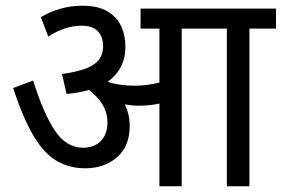

<svg xmlns="http://www.w3.org/2000/svg" viewBox="-20 -652 986 672"><path d="M616 -552V0H538V-552H472V-622H710V-552ZM269 -632Q323 -632 356.5 -612Q390 -592 404.5 -559.5Q419 -527 419 -488Q419 -420 371 -377Q323 -334 213 -323L197 -393Q254 -401 285 -414Q316 -427 328.5 -446Q341 -465 341 -490Q341 -523 322.5 -542.5Q304 -562 266 -562Q236 -562 207 -552.5Q178 -543 149 -524L123 -592Q155 -611 191.5 -621.5Q228 -632 269 -632ZM434 -212Q434 -140 389.5 -101.5Q345 -63 278 -63Q223 -63 179 -88.5Q135 -114 98 -175.5Q61 -237 26 -344L96 -370Q132 -255 172 -195Q212 -135 271 -135Q310 -135 333 -158.5Q356 -182 356 -224Q356 -266 329 -300Q302 -334 266 -355L307 -369L346 -378Q359 -367 374.5 -351Q390 -335 399 -320L408 -302Q420 -283 427 -260.5Q434 -238 434 -212ZM452 -352Q484 -352 520 -359Q556 -366 594 -384V-310Q563 -294 531 -288Q499 -282 466 -282Q443 -282 416.5 -286.5Q390 -291 364 -299L346 -353L352 -367Q375 -359 401.5 -355.5Q428 -352 452 -352ZM853 -552V0H774V-552H694V-622H946V-552Z"/></svg>

Font: Noto Sans Devanagari SemiCondensed
Style: Regular
Weight: 400
Width: 4
Designer: Jelle Bosma - Monotype Design Team
Foundry: Monotype Imaging Inc.
Version: Version 2.006